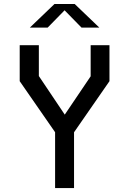

<svg xmlns="http://www.w3.org/2000/svg" viewBox="-20 -961 660 981"><path d="M80.7 -546.2V-730H178.5V-572.5L323.5 -356.5H298.2L443.2 -571.2V-730H539.3V-546.2L358.2 -285H261.8ZM261.5 -335.7H358.3V0H261.5ZM258.5 -940.7H361.5L487.5 -820H396.5L296.7 -922H323.3L223.5 -820H132.5Z"/></svg>

Font: Monaspace Krypton Var ExLight
Style: Regular
Weight: 200
Designer: Riley Cran and the Lettermatic Team
Version: Version 1.200 (Monaspace Krypton Var)